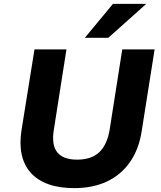

<svg xmlns="http://www.w3.org/2000/svg" viewBox="-20 -960 832 991"><path d="M363 11Q285 11 229 -9.5Q173 -30 138.5 -68.5Q104 -107 92 -162.5Q80 -218 91 -288L158 -705H323L258 -291Q245 -212 275.5 -174Q306 -136 378 -136Q452 -136 492.5 -174.5Q533 -213 546 -291L611 -705H778L711 -281Q696 -187 649.5 -121.5Q603 -56 530.5 -22.5Q458 11 363 11ZM418 -765 563 -940H735L539 -765Z"/></svg>

Font: Nunito Sans 6pt ExtraBold
Style: Italic
Weight: 800
Italic angle: -9°
Version: Version 3.101;gftools[0.9.27]